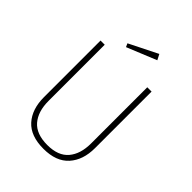

<svg xmlns="http://www.w3.org/2000/svg" viewBox="-246 -999 1136 1136"><g transform="rotate(45 322.0 -431.0)"><path d="M536 -682V-209Q536 -109 482.5 -49.5Q429 10 323 10Q215 10 162 -49Q109 -108 109 -209V-682H144V-212Q144 -123 187.5 -72.5Q231 -22 323 -22Q414 -22 457 -73Q500 -124 500 -212V-682ZM429 -837 243 -761 233 -783 411 -872Z"/></g></svg>

Font: FiraSans
Style: Regular
Weight: 200
Designer: Carrois Corporate & Edenspiekermann AG
Foundry: Carrois Corporate GbR & Edenspiekermann AG
Version: Version 3.106;PS 003.106;hotconv 1.0.70;makeotf.lib2.5.58329